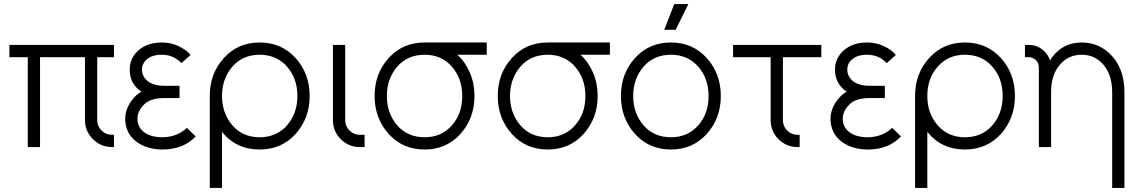

<svg xmlns="http://www.w3.org/2000/svg" viewBox="-20 -720 5598 940"><path d="M26 -500V-440H116V0H176V-440H396V-132Q396 -78 435 -39Q474 0 528 0H538V-60H528Q498 -60 477 -81Q456 -102 456 -132V-440H538V-500Z M859 -300H786Q726 -300 697 -328Q675 -350 675 -379Q675 -408 697 -428Q724 -452 772 -452Q830 -452 868 -411L913 -451Q902 -465 886 -476Q870 -487 850 -496Q815 -512 772 -512Q701 -512 656 -472Q615 -434 615 -379Q615 -310 672 -271Q653 -260 639 -245Q625 -230 614 -212Q593 -176 593 -139Q593 -68 648 -26Q700 12 776 12Q877 12 938 -52L895 -94Q847 -49 776 -48Q717 -48 684 -74Q653 -98 653 -139Q653 -176 686 -209Q717 -240 786 -240H859Z M1251 -452Q1334 -452 1385 -394Q1436 -336 1436 -250Q1436 -165 1385 -106Q1334 -48 1251 -48Q1169 -48 1118 -106Q1067 -165 1067 -250Q1067 -336 1118 -394Q1169 -452 1251 -452ZM1251 -512Q1145 -512 1076 -436Q1007 -360 1007 -250V200H1067V-74Q1137 12 1251 12Q1358 12 1427 -64Q1496 -141 1496 -250Q1496 -360 1427 -436Q1358 -512 1251 -512Z M1610 -500V-132Q1610 -77 1648 -39Q1687 0 1742 0H1765V-60H1742Q1712 -60 1691 -81Q1670 -102 1670 -132V-500Z M2059 -512Q1952 -512 1883 -436Q1814 -360 1814 -250Q1814 -141 1883 -64Q1952 12 2059 12Q2165 12 2234 -64Q2303 -141 2303 -250Q2303 -280 2297.5 -308.5Q2292 -337 2281 -363Q2270 -389 2254.5 -411.5Q2239 -434 2219 -452H2363V-512ZM2059 -452Q2141 -452 2192 -394Q2243 -336 2243 -250Q2243 -207 2230.5 -171Q2218 -135 2192 -106Q2141 -48 2059 -48Q1976 -48 1925 -106Q1874 -165 1874 -250Q1874 -293 1887 -329Q1900 -365 1925 -394Q1976 -452 2059 -452Z M2662 -512Q2555 -512 2486 -436Q2417 -360 2417 -250Q2417 -141 2486 -64Q2555 12 2662 12Q2768 12 2837 -64Q2906 -141 2906 -250Q2906 -280 2900.5 -308.5Q2895 -337 2884 -363Q2873 -389 2857.5 -411.5Q2842 -434 2822 -452H2966V-512ZM2662 -452Q2744 -452 2795 -394Q2846 -336 2846 -250Q2846 -207 2833.5 -171Q2821 -135 2795 -106Q2744 -48 2662 -48Q2579 -48 2528 -106Q2477 -165 2477 -250Q2477 -293 2490 -329Q2503 -365 2528 -394Q2579 -452 2662 -452Z M3265 -512Q3158 -512 3089 -436Q3020 -360 3020 -250Q3020 -141 3089 -64Q3158 12 3265 12Q3371 12 3440 -64Q3509 -141 3509 -250Q3509 -360 3440 -436Q3371 -512 3265 -512ZM3265 -452Q3347 -452 3398 -394Q3449 -336 3449 -250Q3449 -207 3436.5 -171Q3424 -135 3398 -106Q3347 -48 3265 -48Q3182 -48 3131 -106Q3080 -165 3080 -250Q3080 -293 3093 -329Q3106 -365 3131 -394Q3182 -452 3265 -452ZM3232 -574H3288L3350 -700H3281Z M3569 -500V-440H3753V-132Q3753 -77 3791 -39Q3830 0 3885 0H3895V-60H3885Q3855 -60 3834 -81Q3813 -102 3813 -132V-440H4001V-500Z M4312 -300H4239Q4179 -300 4150 -328Q4128 -350 4128 -379Q4128 -408 4150 -428Q4177 -452 4225 -452Q4283 -452 4321 -411L4366 -451Q4355 -465 4339 -476Q4323 -487 4303 -496Q4268 -512 4225 -512Q4154 -512 4109 -472Q4068 -434 4068 -379Q4068 -310 4125 -271Q4106 -260 4092 -245Q4078 -230 4067 -212Q4046 -176 4046 -139Q4046 -68 4101 -26Q4153 12 4229 12Q4330 12 4391 -52L4348 -94Q4300 -49 4229 -48Q4170 -48 4137 -74Q4106 -98 4106 -139Q4106 -176 4139 -209Q4170 -240 4239 -240H4312Z M4704 -452Q4787 -452 4838 -394Q4889 -336 4889 -250Q4889 -165 4838 -106Q4787 -48 4704 -48Q4622 -48 4571 -106Q4520 -165 4520 -250Q4520 -336 4571 -394Q4622 -452 4704 -452ZM4704 -512Q4598 -512 4529 -436Q4460 -360 4460 -250V200H4520V-74Q4590 12 4704 12Q4811 12 4880 -64Q4949 -141 4949 -250Q4949 -360 4880 -436Q4811 -512 4704 -512Z M5485 200V-268Q5485 -323 5470 -367.5Q5455 -412 5425 -445Q5364 -512 5276 -512Q5189 -512 5136 -446Q5132 -441 5128 -435.5Q5124 -430 5121 -424Q5117 -436 5110.5 -447Q5104 -458 5094 -468Q5062 -500 5016 -500H4998V-440H5016Q5037 -440 5052 -425Q5066 -411 5066 -390V0H5084H5114H5126V-268Q5126 -353 5168 -402Q5210 -452 5276 -452Q5341 -452 5383 -402Q5425 -353 5425 -268V200Z"/></svg>

Font: Unageo
Style: Light
Weight: 300
Designer: Richard Sepsi
Foundry: Richard Sepsi
Version: Version 2.000